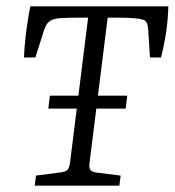

<svg xmlns="http://www.w3.org/2000/svg" viewBox="-20 -588 553 608"><path d="M138 -285H383L378 -244H133ZM90 0 94 -32 171 -42Q188 -44 194 -50.5Q200 -57 202 -75L259 -532H223Q199 -532 178.5 -531Q158 -530 147 -526Q137 -522 131 -515Q125 -508 121 -497L92 -406H56Q57 -435 60 -462.5Q63 -490 67 -516.5Q71 -543 76 -568H513Q512 -528 506.5 -489Q501 -450 490 -406H455L449 -497Q448 -510 444 -517Q440 -524 432 -526Q422 -529 402.5 -530.5Q383 -532 359 -532H321L263 -68Q262 -55 267 -49Q272 -43 290 -41L362 -32L358 0Z"/></svg>

Font: Yrsa Light
Style: Italic
Weight: 300
Italic angle: -7.10001°
Designer: Anna Giedrys (Yrsa+Rasa design), David Brezina (Yrsa art-direction, Rasa art-direction, design)
Foundry: Rosetta Type Foundry
Version: Version 2.004